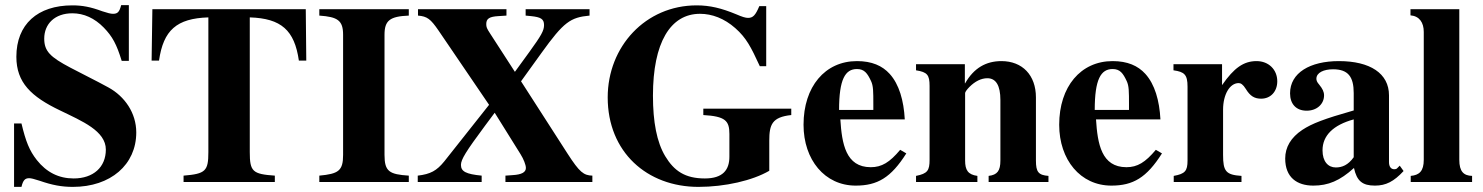

<svg xmlns="http://www.w3.org/2000/svg" viewBox="-20 -712 5800 751"><path d="M484 -474V-692H454C447 -665 440 -658 422 -658C413 -658 401 -661 380 -668C334 -685 302 -691 263 -691C127 -691 44 -617 44 -490C44 -389 102 -334 215 -280C258 -259 303 -239 337 -215C371 -191 394 -163 394 -127C394 -58 345 -14 268 -14C210 -14 162 -38 124 -86C95 -123 81 -158 64 -229H35V19H64C70 -7 78 -15 94 -15C102 -15 113 -12 135 -5C184 12 221 19 265 19C413 19 513 -68 513 -194C513 -270 468 -335 404 -370C353 -398 305 -421 256 -447C176 -489 153 -512 153 -561C153 -618 194 -660 263 -660C308 -660 350 -641 386 -604C420 -569 436 -539 456 -474Z M1178 -475 1176 -676H576L573 -475H602C619 -594 671 -640 795 -644V-117C795 -43 784 -32 698 -25V0H1055V-25C968 -31 957 -41 957 -117V-644C1080 -640 1132 -594 1149 -475Z M1579 0V-25C1503 -30 1484 -41 1484 -106V-576C1484 -632 1505 -648 1579 -651V-676H1229V-651C1301 -646 1322 -632 1322 -576V-106C1322 -44 1304 -32 1229 -25V0Z M2297 0V-25C2263 -26 2247 -38 2200 -111L2018 -394L2098 -505C2185 -626 2211 -644 2286 -651V-676H2036V-651L2057 -649C2095 -645 2108 -638 2108 -614C2108 -592 2097 -573 2050 -508L1994 -431L1897 -581C1884 -601 1882 -606 1882 -618C1882 -639 1894 -647 1930 -649L1961 -651V-676H1615V-651C1651 -648 1664 -638 1695 -593L1893 -302L1718 -81C1688 -44 1664 -31 1614 -25V0H1864V-25C1803 -31 1783 -41 1783 -67C1783 -88 1802 -119 1877 -220L1915 -271L2016 -109C2028 -90 2037 -67 2037 -55C2037 -38 2020 -29 1985 -27L1957 -25V0Z M3075 -287H2731V-262C2817 -257 2833 -240 2833 -188V-99C2833 -48 2808 -14 2737 -14C2660 -14 2617 -43 2582 -101C2549 -156 2534 -235 2534 -338C2534 -545 2602 -658 2718 -658C2765 -658 2813 -640 2856 -602C2899 -564 2917 -529 2952 -453H2977V-688H2950C2935 -652 2925 -642 2906 -642C2896 -642 2883 -646 2860 -656C2802 -680 2757 -691 2705 -691C2505 -691 2357 -530 2357 -331C2357 -117 2511 19 2712 19C2816 19 2924 -6 2989 -44V-162C2989 -225 3000 -254 3075 -262Z M3501 -126C3460 -77 3429 -58 3386 -58C3288 -58 3273 -150 3267 -245H3519C3515 -319 3497 -382 3460 -423C3431 -455 3390 -473 3332 -473C3207 -473 3123 -373 3123 -224C3123 -87 3206 14 3327 14C3412 14 3465 -17 3525 -112ZM3396 -282H3262C3262 -402 3286 -442 3332 -442C3361 -442 3373 -425 3387 -395C3396 -376 3396 -355 3396 -303Z M4081 0V-24C4042 -27 4032 -39 4032 -84V-331C4032 -418 3979 -473 3897 -473C3837 -473 3789 -446 3755 -386H3754V-461H3563V-437C3607 -430 3616 -419 3616 -376V-87C3616 -45 3608 -33 3563 -24V0H3803V-24C3766 -29 3755 -47 3755 -84V-348C3755 -352 3762 -362 3772 -372C3794 -394 3818 -406 3842 -406C3876 -406 3893 -377 3893 -321V-84C3893 -44 3881 -28 3847 -24V0Z M4501 -126C4460 -77 4429 -58 4386 -58C4288 -58 4273 -150 4267 -245H4519C4515 -319 4497 -382 4460 -423C4431 -455 4390 -473 4332 -473C4207 -473 4123 -373 4123 -224C4123 -87 4206 14 4327 14C4412 14 4465 -17 4525 -112ZM4396 -282H4262C4262 -402 4286 -442 4332 -442C4361 -442 4373 -425 4387 -395C4396 -376 4396 -355 4396 -303Z M4760 -461H4570V-437C4613 -431 4625 -420 4625 -373V-84C4625 -43 4615 -32 4571 -24V0H4836V-24C4775 -28 4764 -42 4764 -106V-283C4764 -342 4790 -387 4825 -387C4833 -387 4842 -382 4853 -364C4870 -336 4887 -326 4913 -326C4950 -326 4976 -354 4976 -394C4976 -440 4942 -473 4895 -473C4845 -473 4807 -447 4760 -379Z M5455 -64 5445 -54C5442 -51 5439 -50 5434 -50C5420 -50 5413 -61 5413 -78V-339C5413 -425 5339 -473 5217 -473C5104 -473 5026 -427 5026 -347C5026 -305 5050 -279 5091 -279C5131 -279 5159 -305 5159 -339C5159 -353 5153 -365 5140 -381C5131 -391 5129 -398 5129 -404C5129 -428 5158 -441 5194 -441C5253 -441 5275 -412 5275 -348V-280C5159 -247 5112 -229 5074 -204C5029 -174 5007 -136 5007 -92C5007 -18 5053 14 5117 14C5175 14 5221 -5 5276 -55C5287 -4 5309 14 5358 14C5401 14 5432 -2 5470 -43ZM5275 -97C5253 -66 5229 -57 5205 -57C5175 -57 5153 -80 5153 -124C5153 -182 5195 -223 5275 -245Z M5738 0V-24C5705 -25 5688 -41 5688 -87V-676H5497V-652C5532 -649 5549 -624 5549 -587V-87C5549 -43 5532 -27 5498 -24V0Z"/></svg>

Font: STIXGeneral
Style: Bold
Weight: 700
Designer: MicroPress Inc., with final additions and corrections provided by Coen Hoffman, Elsevier (retired)
Version: Version 1.1.0